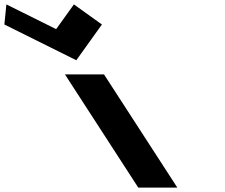

<svg xmlns="http://www.w3.org/2000/svg" viewBox="-439 -850 1020 870"><path d="M-144.8 -513H32.2L364.5 0H187.5ZM-410.1 -830 -419.2 -739 -93.2 -577 22.8 -739 -104.1 -830 -184.6 -718Z"/></svg>

Font: Hussar
Style: BdOpOblSeven
Weight: 700
Foundry: Cannot Into Space Fonts
Version: Version 2.00